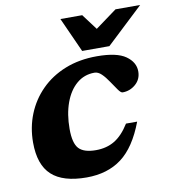

<svg xmlns="http://www.w3.org/2000/svg" viewBox="-83 -803 802 889"><g transform="rotate(-10 318.0 -358.0)"><path d="M372.5 -458.5Q324 -458.5 288.5 -428.2Q253 -398 233.5 -344.5Q214 -291 214 -221.5Q214 -154.5 237.5 -129.2Q261 -104 317.5 -104Q368 -104 405.8 -126.8Q443.5 -149.5 475.5 -201H528Q485 -87 418.5 -37Q352 13 253.5 13Q142.5 13 89.5 -35.8Q36.5 -84.5 36.5 -189Q36.5 -260 61.5 -322Q86.5 -384 133.5 -431.2Q180.5 -478.5 247 -505Q313.5 -531.5 396.5 -531.5Q490 -531.5 531.8 -502Q573.5 -472.5 573.5 -429.5Q573.5 -392.5 546.8 -369.2Q520 -346 485.5 -346Q477 -346 464.8 -363.5Q452.5 -381 437 -404Q421.5 -427.5 405.5 -443Q389.5 -458.5 372.5 -458.5ZM635.5 -730.5 462 -567.5H334L260.5 -730.5H363L418.5 -656.5L519.5 -730.5Z"/></g></svg>

Font: Newsreader Caption
Style: Bold Italic
Weight: 700
Italic angle: -17°
Designer: Hugues Gentile
Foundry: Production Type
Version: Version 1.001